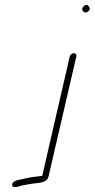

<svg xmlns="http://www.w3.org/2000/svg" viewBox="-20 -673 388 787"><path d="M266 -442 153 48 136 50C113 52 92 56 73 61C58 64 29 67 30 85C30 97 44 94 55 92C75 85 90 84 112 80C137 76 173 78 179 50L293 -442C295 -449 290 -455 283 -455C276 -455 268 -449 266 -442ZM319 -629C324 -623 331 -618 341 -626C352 -635 348 -642 343 -648C334 -662 310 -642 319 -629Z"/></svg>

Font: Electronic
Style: LtIt
Weight: 300
Version: Version 1.011